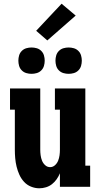

<svg xmlns="http://www.w3.org/2000/svg" viewBox="-20 -1007 540 1035"><path d="M192 8Q169 8 147 -1Q125 -10 109.5 -27Q94 -44 84.5 -65Q75 -86 69.5 -108.5Q64 -131 62 -154Q60 -177 60 -200V-416H34V-530H197V-200Q197 -185 199 -170Q201 -155 206.5 -141Q212 -127 223.5 -116.5Q235 -106 250 -106Q265 -106 276.5 -116.5Q288 -127 293.5 -141Q299 -155 301 -170Q303 -185 303 -200V-416H276V-530H440V-114H466V0H303V-73Q296 -56 285.5 -41Q275 -26 260.5 -14.5Q246 -3 228 2.5Q210 8 192 8ZM350 -609Q336 -609 322 -613Q308 -617 297.5 -627.5Q287 -638 283 -652Q279 -666 279 -680Q279 -694 283 -708Q287 -722 297.5 -732.5Q308 -743 322 -747Q336 -751 350 -751Q364 -751 378 -747Q392 -743 402.5 -732.5Q413 -722 417 -708Q421 -694 421 -680Q421 -666 417 -652Q413 -638 402.5 -627.5Q392 -617 378 -613Q364 -609 350 -609ZM150 -609Q136 -609 122 -613Q108 -617 97.5 -627.5Q87 -638 83 -652Q79 -666 79 -680Q79 -694 83 -708Q87 -722 97.5 -732.5Q108 -743 122 -747Q136 -751 150 -751Q164 -751 178 -747Q192 -743 202.5 -732.5Q213 -722 217 -708Q221 -694 221 -680Q221 -666 217 -652Q213 -638 202.5 -627.5Q192 -617 178 -613Q164 -609 150 -609ZM235 -789 175 -841 312 -987 388 -923Z"/></svg>

Font: Iosevka Slab Heavy
Style: Regular
Weight: 900
Monospace: yes
Designer: Belleve Invis
Foundry: Belleve Invis
Version: Version 11.1.0; ttfautohint (v1.8.3)